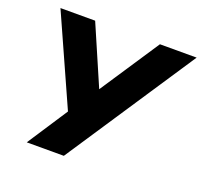

<svg xmlns="http://www.w3.org/2000/svg" viewBox="-122 -844 1033 983"><g transform="rotate(20 394.0 -352.5)"><path d="M119 0 278 -243 276 -192 46 -705H235L382 -365H363L588 -705H788L321 0Z"/></g></svg>

Font: Nunito Sans 10pt Black
Style: Italic
Weight: 900
Italic angle: -9°
Designer: Vernon Adams
Foundry: Vernon Adams
Version: Version 3.101;gftools[0.9.27]